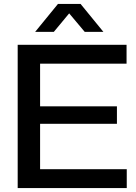

<svg xmlns="http://www.w3.org/2000/svg" viewBox="-20 -957 694 977"><path d="M70 0V-729H624V-633H156L184 -662V-67L156 -96H625V0ZM158 -327V-416H575V-327ZM159 -795 275 -937H390L506 -795H411L332 -889L254 -795Z"/></svg>

Font: Mona Sans SemiExpanded Medium
Style: Regular
Weight: 500
Width: 6
Designer: Deni Anggara
Foundry: GitHub
Version: Version 2.000